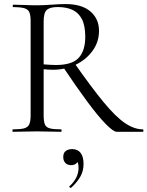

<svg xmlns="http://www.w3.org/2000/svg" viewBox="-20 -648 725 944"><path d="M554 0Q537.4 0 499.5 -38.7Q461.6 -77.4 408.2 -149.6Q354.8 -221.8 288.6 -320.8L345.4 -338.4Q430.2 -217.4 489.5 -145.6Q548.8 -73.8 594.4 -42.9Q640 -12 682.4 -12Q685.2 -12 685.2 -6Q685.2 0 682.4 0Q632.4 0 600.8 0Q569.2 0 554 0ZM302.2 -628Q382.2 -628 424.5 -591.7Q466.8 -555.4 466.8 -496.2Q466.8 -442 435.4 -398.5Q404 -355 352.5 -330Q301 -305 240 -305Q230 -305 217.5 -305.8Q205 -306.6 194.6 -307.6V-81Q194.6 -52 200.4 -37Q206.2 -22 224.8 -17Q243.4 -12 280 -12Q282.8 -12 282.8 -6Q282.8 0 280 0Q255.6 0 226.4 -1Q197.2 -2 161.6 -2Q128.8 -2 98.3 -1Q67.8 0 43.4 0Q41.2 0 41.2 -6Q41.2 -12 43.4 -12Q80 -12 98.6 -17Q117.2 -22 123.9 -37Q130.6 -52 130.6 -81V-544Q130.6 -573 124.4 -587.5Q118.2 -602 100 -607.5Q81.8 -613 45.2 -613Q42.4 -613 42.4 -619Q42.4 -625 45.2 -625Q68.8 -625 98.8 -623.5Q128.8 -622 161.6 -622Q193 -622 233.7 -625Q274.4 -628 302.2 -628ZM399.2 -467Q399.2 -522 382.8 -553.8Q366.4 -585.6 336.2 -599.5Q306 -613.4 263.8 -613.4Q227 -613.4 210.8 -600Q194.6 -586.6 194.6 -542V-331.6Q208.6 -330.4 225 -329.4Q241.4 -328.4 254.2 -328.4Q334.8 -328.4 367 -363.7Q399.2 -399 399.2 -467ZM330 275Q326 277 322.5 273.3Q319 269.6 322.2 267.4Q344.2 247 355.2 224.5Q366.2 202 366.2 178Q366.2 155.8 360 147.6Q353.8 139.4 344.6 135.2L362.8 129Q365.4 146.4 355.5 155.2Q345.6 164 329.6 164Q311.8 164 301.4 153.2Q291 142.4 291 124.6Q291 102.8 303.8 93.9Q316.6 85 334.4 85Q362.2 85 376.5 103.9Q390.8 122.8 390.8 158Q390.8 193.6 374.4 221.6Q358 249.6 330 275Z"/></svg>

Font: Cormorant Garamond Light
Style: Regular
Weight: 300
Designer: Christian Thalmann (Catharsis Fonts)
Foundry: Catharsis Fonts
Version: Version 4.001